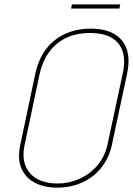

<svg xmlns="http://www.w3.org/2000/svg" viewBox="-20 -847 608 878"><path d="M530 -827H309L305 -808H526ZM141 -508 73 -186Q59 -121 78 -77Q97 -33 140 -11Q183 11 241 11Q304 11 356 -12.5Q408 -36 443.5 -80.5Q479 -125 492 -186L561 -509Q582 -607 538 -661.5Q494 -716 396 -716Q297 -716 230 -663Q163 -610 141 -508ZM93 -186 161 -508Q174 -566 204 -608Q234 -650 281 -673Q328 -696 391 -696Q455 -696 492 -673.5Q529 -651 541.5 -609.5Q554 -568 541 -510L472 -188Q459 -129 424 -89Q389 -49 342 -28.5Q295 -8 245 -8Q186 -8 148 -30Q110 -52 95.5 -92Q81 -132 93 -186Z"/></svg>

Font: Advent Pro Thin
Style: Italic
Weight: 250
Italic angle: -12°
Version: Version 3.000